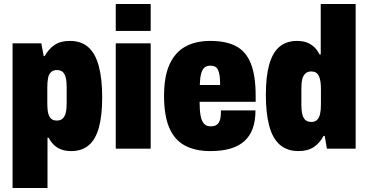

<svg xmlns="http://www.w3.org/2000/svg" viewBox="-20 -745 1845 962"><path d="M43 197V-528H187L199 -464H204Q223 -499 253 -519.5Q283 -540 330 -540Q387 -540 422.5 -508.5Q458 -477 475 -414Q492 -351 492 -258Q492 -166 475.5 -106Q459 -46 424.5 -17Q390 12 336 12Q308 12 286 3.5Q264 -5 249 -20Q234 -35 224 -55H218V197ZM265 -141Q283 -141 293.5 -150.5Q304 -160 309 -178.5Q314 -197 314 -225V-310Q314 -339 309 -357.5Q304 -376 293.5 -385Q283 -394 265 -394Q247 -394 236 -384Q225 -374 221 -355Q217 -336 217 -307V-229Q217 -207 219 -191Q221 -175 226.5 -163.5Q232 -152 241.5 -146.5Q251 -141 265 -141Z M560 -590V-725H735V-590ZM560 0V-528H735V0Z M1034 12Q958 12 906 -16Q854 -44 828 -105Q802 -166 802 -264Q802 -363 830 -423.5Q858 -484 909.5 -512Q961 -540 1034 -540Q1112 -540 1162 -514Q1212 -488 1236.5 -427.5Q1261 -367 1261 -264V-235H980Q980 -193 985 -166Q990 -139 1002 -125.5Q1014 -112 1035 -112Q1051 -112 1061 -117Q1071 -122 1077 -132Q1083 -142 1085 -157Q1087 -172 1087 -192H1260Q1260 -140 1246.5 -102Q1233 -64 1205 -38.5Q1177 -13 1134.5 -0.5Q1092 12 1034 12ZM981 -319H1083Q1083 -346 1080.5 -364.5Q1078 -383 1072.5 -394.5Q1067 -406 1057.5 -411Q1048 -416 1034 -416Q1015 -416 1004 -406Q993 -396 987.5 -375Q982 -354 981 -319Z M1475 12Q1419 12 1382.5 -19.5Q1346 -51 1329 -114Q1312 -177 1312 -270Q1312 -362 1329 -422Q1346 -482 1380.5 -511Q1415 -540 1469 -540Q1498 -540 1519 -531.5Q1540 -523 1555.5 -508Q1571 -493 1581 -472H1587V-725H1762V0H1618L1607 -64H1601Q1583 -29 1552.5 -8.5Q1522 12 1475 12ZM1540 -134Q1558 -134 1568.5 -144Q1579 -154 1583.5 -173.5Q1588 -193 1588 -221V-299Q1588 -321 1585.5 -337Q1583 -353 1577.5 -364.5Q1572 -376 1562.5 -381.5Q1553 -387 1540 -387Q1522 -387 1511 -377.5Q1500 -368 1495 -350Q1490 -332 1490 -303V-218Q1490 -190 1495 -171Q1500 -152 1511 -143Q1522 -134 1540 -134Z"/></svg>

Font: Archivo Condensed Black
Style: Regular
Weight: 900
Width: 3
Designer: Hector Gatti
Foundry: Omnibus-Type
Version: Version 2.001